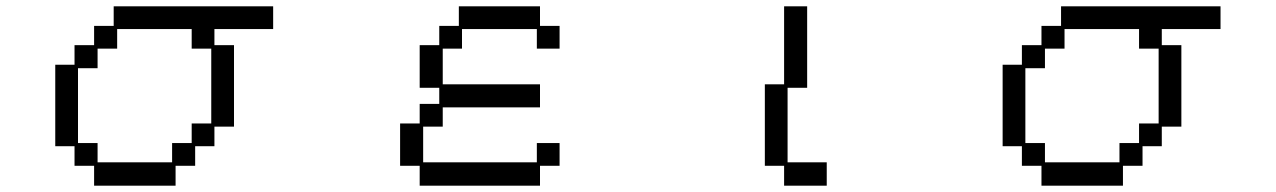

<svg xmlns="http://www.w3.org/2000/svg" viewBox="-20 -560 4040 608"><path d="M155 -355H216V-417H278V-478H340V-540H845V-468H659V-417H721V-159H659V-97H598V-35H536V28H278V-35H216V-97H155ZM289 -107V-46H525V-107H587V-169H649V-406H587V-468H351V-406H289V-344H227V-107Z M1247 -169H1309V-231H1371V-282H1309V-417H1371V-478H1433V-540H1690V-478H1752V-406H1680V-468H1443V-406H1382V-293H1690V-220H1382V-159H1320V-46H1680V-107H1752V-35H1690V28H1309V-35H1247Z M2402 -293H2463V-540H2536V-282H2474V-46H2598V28H2463V-35H2402Z M3155 -355H3216V-417H3278V-478H3340V-540H3845V-468H3659V-417H3721V-159H3659V-97H3598V-35H3536V28H3278V-35H3216V-97H3155ZM3289 -107V-46H3525V-107H3587V-169H3649V-406H3587V-468H3351V-406H3289V-344H3227V-107Z"/></svg>

Font: DotGothic16
Style: Regular
Weight: 400
Designer: Fontworks Inc.
Foundry: Fontworks Inc.
Version: Version 1.100